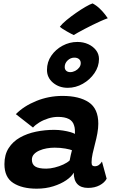

<svg xmlns="http://www.w3.org/2000/svg" viewBox="-20 -1098 688 1126"><path d="M195 8.5Q109.5 8.5 57.8 -24.8Q6 -58 6 -135.5Q6 -191 30.8 -229.5Q55.5 -268 97.2 -291.5Q139 -315 191.2 -325.8Q243.5 -336.5 298 -336.5Q324 -336.5 349.2 -332.5Q374.5 -328.5 393.5 -323Q412.5 -317.5 419 -312.5Q420 -321 419.2 -336Q418.5 -351 414.5 -362Q407.5 -387.5 383.8 -400Q360 -412.5 320 -412.5Q292 -412.5 263.2 -403.5Q234.5 -394.5 211 -380.2Q187.5 -366 173.5 -350L73 -428.5Q119.5 -476 192.8 -505.8Q266 -535.5 346.5 -535.5Q444.5 -535.5 500.5 -498.2Q556.5 -461 556.5 -372.5Q556.5 -346.5 551 -316Q545.5 -285.5 537.5 -256Q529.5 -226 523.2 -197.2Q517 -168.5 517 -146Q517 -132 521.8 -127.5Q526.5 -123 536 -123Q549 -123 559.5 -130.2Q570 -137.5 578 -150.5L605.5 -50Q593.5 -27 564.5 -11.5Q535.5 4 496.5 4Q455 4 433.8 -18.5Q412.5 -41 412.5 -85.5Q400 -62.5 368.5 -41Q337 -19.5 292.5 -5.5Q248 8.5 195 8.5ZM251 -109Q274.5 -109 301.2 -115.8Q328 -122.5 351.2 -133.2Q374.5 -144 388.5 -157Q391.5 -172.5 395 -189Q398.5 -205.5 402 -217Q392 -221.5 363 -226.8Q334 -232 300 -232Q277.5 -232 254.2 -228Q231 -224 211 -215.2Q191 -206.5 179 -193.2Q167 -180 167 -161.5Q167 -134 186.8 -121.5Q206.5 -109 251 -109ZM377.5 -583Q326.5 -583 291 -612.8Q255.5 -642.5 255.5 -688Q255.5 -734.5 281 -771.5Q306.5 -808.5 347.2 -830.2Q388 -852 434 -852Q469 -852 497.8 -838.8Q526.5 -825.5 543.5 -803Q560.5 -780.5 560.5 -752Q560.5 -708 534 -669.2Q507.5 -630.5 465.8 -606.8Q424 -583 377.5 -583ZM392 -675Q406.5 -675 420.8 -682.2Q435 -689.5 444.2 -701.5Q453.5 -713.5 453.5 -728Q453.5 -743 443.2 -751.5Q433 -760 416 -760Q394 -760 376.8 -743.8Q359.5 -727.5 359.5 -705Q359.5 -691 368.5 -683Q377.5 -675 392 -675ZM523 -1078Q546.5 -1065.5 565 -1047.5Q583.5 -1029.5 595.8 -1013.5Q608 -997.5 612 -991Q593.5 -984.5 570 -974Q546.5 -963.5 522.2 -951.5Q498 -939.5 476 -928Q454 -916.5 437.2 -907Q420.5 -897.5 412.5 -892.5Q408.5 -894 397.2 -900Q386 -906 372.5 -913.5Q359 -921 347.2 -928.8Q335.5 -936.5 331 -941.5Q344.5 -959 370.2 -980.2Q396 -1001.5 425.8 -1022.2Q455.5 -1043 482 -1058.2Q508.5 -1073.5 523 -1078Z"/></svg>

Font: Grandstander Thin
Style: Bold Italic
Weight: 700
Italic angle: -15°
Version: Version 1.200